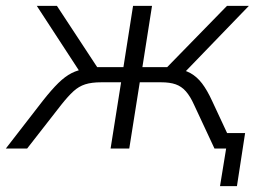

<svg xmlns="http://www.w3.org/2000/svg" viewBox="-50 -509 902 658"><path d="M704 129 725 0H688L697 -53H790L762 129ZM-30 0 97 -164Q127 -202 150 -224.5Q173 -247 195.5 -258.5Q218 -270 246 -273L228 -256L76 -489H145L283 -279H373L406 -489H471L438 -279H523L728 -489H803L578 -256L547 -274Q580 -271 602.5 -258.5Q625 -246 642.5 -223Q660 -200 677 -163L753 0H685L615 -150Q602 -179 587 -196Q572 -213 552 -220Q532 -227 502 -227H429L393 0H329L365 -227H297Q264 -227 242 -220Q220 -213 201.5 -196Q183 -179 160 -150L43 0Z"/></svg>

Font: Nunito Sans 10pt Light
Style: Italic
Weight: 300
Italic angle: -9°
Designer: Vernon Adams
Foundry: Vernon Adams
Version: Version 3.101;gftools[0.9.27]